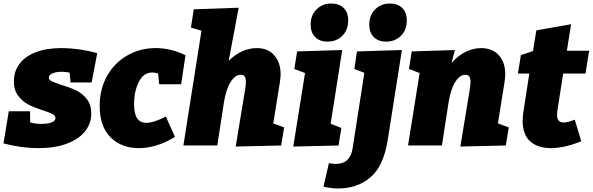

<svg xmlns="http://www.w3.org/2000/svg" viewBox="-29 -829 3377 1094"><path d="M249 -387Q249 -374 264.5 -366.5Q280 -359 319 -346Q369 -331 404 -314.5Q439 -298 465 -265.5Q491 -233 491 -183Q491 -125 455.5 -80.5Q420 -36 352 -10.5Q284 15 191 15Q91 15 -9 -12L21 -195H142L143 -132Q170 -123 207 -123Q243 -123 265 -131.5Q287 -140 287 -156Q287 -170 270.5 -179Q254 -188 216 -200Q167 -216 133.5 -233Q100 -250 75 -282.5Q50 -315 50 -366Q50 -422 82 -465Q114 -508 175 -531.5Q236 -555 320 -555Q368 -555 422 -547.5Q476 -540 525 -526L493 -359H373L368 -415Q345 -420 324 -420Q291 -420 270 -411Q249 -402 249 -387Z M735 -236Q735 -179 753 -154Q771 -129 805 -129Q846 -129 916 -165L968 -49Q864 15 761 15Q663 15 601 -46.5Q539 -108 539 -225Q539 -322 581.5 -397Q624 -472 697 -513.5Q770 -555 858 -555Q945 -555 1028 -514L1003 -349H878L872 -410Q854 -416 838 -416Q789 -416 762 -362.5Q735 -309 735 -236Z M1528 -126 1590 -103 1573 0 1314 6 1367 -315Q1372 -343 1372 -363Q1372 -382 1365.5 -392.5Q1359 -403 1343 -403Q1311 -403 1285 -362Q1259 -321 1247 -246L1209 0H1016L1119 -654L1059 -672L1075 -776L1331 -785L1274 -482Q1309 -518 1350.5 -536.5Q1392 -555 1434 -555Q1498 -555 1534 -513.5Q1570 -472 1570 -405Q1570 -392 1566 -362Z M1664 -536 1921 -544 1855 -124 1916 -100 1900 0 1642 6 1709 -413 1648 -436ZM1741 -689Q1741 -742 1774.5 -775.5Q1808 -809 1859 -809Q1903 -809 1929 -783.5Q1955 -758 1955 -712Q1955 -659 1922 -625.5Q1889 -592 1837 -592Q1792 -592 1766.5 -618Q1741 -644 1741 -689Z M2005 -536 2261 -544 2180 -30Q2156 119 2081 182Q2006 245 1898 245Q1862 245 1814 235L1845 101Q1873 105 1885 105Q1966 105 1980 17L2047 -414L1990 -436ZM2075 -689Q2075 -742 2108.5 -775.5Q2142 -809 2193 -809Q2237 -809 2263 -783.5Q2289 -758 2289 -712Q2289 -659 2256 -625.5Q2223 -592 2171 -592Q2126 -592 2100.5 -618Q2075 -644 2075 -689Z M2808 -126 2870 -103 2853 0 2594 6 2647 -315Q2652 -343 2652 -363Q2652 -382 2645.5 -392.5Q2639 -403 2623 -403Q2591 -403 2565 -362Q2539 -321 2527 -246L2489 0H2296L2362 -413L2301 -436L2317 -536L2563 -544L2544 -470Q2580 -512 2624 -533.5Q2668 -555 2711 -555Q2777 -555 2813.5 -514Q2850 -473 2850 -405Q2850 -392 2846 -362Z M3180 -410 3147 -200Q3145 -188 3145 -176Q3145 -152 3154.5 -141.5Q3164 -131 3183 -131Q3206 -131 3246 -147L3283 -24Q3186 15 3110 15Q3035 15 2992 -23.5Q2949 -62 2949 -141Q2949 -163 2953 -190L2987 -410H2922L2939 -515L3008 -538L3027 -656L3225 -691L3201 -540H3328L3307 -410Z"/></svg>

Font: Bitter Pro Black
Style: Italic
Weight: 900
Italic angle: -9°
Designer: Sol Matas, and Bitter project Authors
Foundry: Sol Matas
Version: Version 1.010